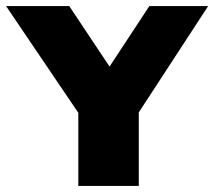

<svg xmlns="http://www.w3.org/2000/svg" viewBox="-46 -615 708 635"><path d="M213 0V-315L252.5 -183.5L-26 -595H183L344.5 -352.5H288.5L448 -595H642.5L374 -183.5L413 -313V0Z"/></svg>

Font: Encode Sans SC SemiExpanded ExtraBold
Style: Regular
Weight: 800
Width: 6
Designer: Multiple Designers
Foundry: Impallari Type
Version: Version 3.002